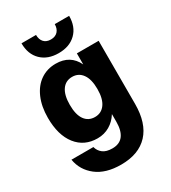

<svg xmlns="http://www.w3.org/2000/svg" viewBox="-219 -827 1019 1145"><g transform="rotate(-30 290.0 -255.0)"><path d="M117 -717H217Q217 -686 233.5 -667.5Q250 -649 281 -649Q312 -649 329 -667.5Q346 -686 346 -717H445Q445 -642 400.5 -598.5Q356 -555 281 -555Q206 -555 161.5 -598.5Q117 -642 117 -717ZM373 -500H523V-66Q523 67 458 137Q393 207 271 207Q166 207 103.5 158.5Q41 110 28 33H179Q186 61 209 79Q232 97 274 97Q324 97 348.5 64.5Q373 32 373 -29V-82Q349 -43 311.5 -21Q274 1 228 1Q137 1 84 -66.5Q31 -134 31 -253Q31 -331 56.5 -389.5Q82 -448 127.5 -479Q173 -510 232 -510Q332 -510 373 -424ZM373 -255Q373 -322 347.5 -357.5Q322 -393 278 -393Q233 -393 208 -357.5Q183 -322 183 -255Q183 -187 208 -152Q233 -117 278 -117Q322 -117 347.5 -152.5Q373 -188 373 -255Z"/></g></svg>

Font: CBA Beacon Sans Extra Bold
Style: Regular
Weight: 800
Designer: Wei Huang
Foundry: Wei Huang
Version: Version 1.002